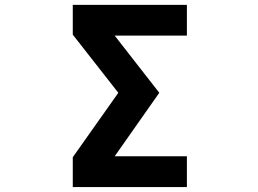

<svg xmlns="http://www.w3.org/2000/svg" viewBox="-20 -752 1040 774"><path d="M622.1 -377.9 442.4 -122.1H733.4V2H273.4V-118.2L457 -377.9L273.4 -612.3V-732.4H733.4V-608.4H442.4Z"/></svg>

Font: GenEi Gothic M Regular
Style: Bold
Weight: 700
Designer: o_tamon (Modified); [Source Han Sans]
Ryoko NISHIZUKA  (kana & ideographs); Paul D. Hunt (Latin, Greek & Cyrillic); Wenl
Version: Version 1.1a;Original Version 1.004